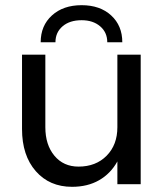

<svg xmlns="http://www.w3.org/2000/svg" viewBox="-20 -711 638 741"><path d="M283 -68Q350 -68 391.5 -110Q433 -152 433 -220V-500H523V0H433V-88Q407 -41 362.5 -15.5Q318 10 258 10Q171 10 118 -50.5Q65 -111 65 -213V-500H155V-220Q155 -152 190 -110Q225 -68 283 -68ZM295 -633Q249 -633 221.5 -609.5Q194 -586 194 -548H137Q137 -612 180.5 -651.5Q224 -691 295 -691Q366 -691 409 -651.5Q452 -612 452 -548H394Q394 -586 366.5 -609.5Q339 -633 295 -633Z"/></svg>

Font: Goli
Style: Regular
Weight: 400
Designer: jaikishan Patel
Foundry: MagicType
Version: Version 1.000